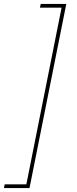

<svg xmlns="http://www.w3.org/2000/svg" viewBox="-84 -762 392 976"><path d="M66 194H-64L-60 175H50L229 -723H119L123 -742H253Z"/></svg>

Font: Montserrat Thin
Style: Italic
Weight: 100
Italic angle: -11.3°
Designer: Julieta Ulanovsky
Foundry: Julieta Ulanovsky
Version: Version 9.000; ttfautohint (v1.8.4.7-5d5b)